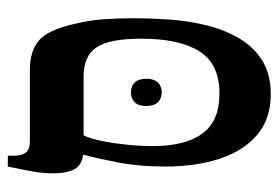

<svg xmlns="http://www.w3.org/2000/svg" viewBox="-128 -558 696 479"><g transform="rotate(-90 219.5 -319.0)"><path d="M223 9Q162 9 122 -25Q82 -59 62.5 -118.5Q43 -178 43 -255Q43 -320 53.5 -373.5Q64 -427 72 -456V-459Q45 -463 35.5 -482.5Q26 -502 26 -534Q26 -559 30.5 -584Q35 -609 43 -647H70V-633Q70 -612 78 -602Q86 -592 105 -592H284Q331 -592 357.5 -569.5Q384 -547 399 -480Q408 -443 410.5 -407.5Q413 -372 413 -333Q413 -293 410 -247Q407 -201 396.5 -156Q386 -111 365 -73.5Q344 -36 309.5 -13.5Q275 9 223 9ZM94 -286Q94 -205 125 -162Q156 -119 225 -119Q299 -119 330.5 -169Q362 -219 362 -314Q362 -393 340.5 -425.5Q319 -458 267 -458H121Q113 -443 107 -413.5Q101 -384 97.5 -349.5Q94 -315 94 -286ZM194 -302Q194 -321 203.5 -330.5Q213 -340 228 -340Q243 -340 252.5 -330.5Q262 -321 262 -302Q262 -282 252.5 -272.5Q243 -263 228 -263Q213 -263 203.5 -272.5Q194 -282 194 -302Z"/></g></svg>

Font: Noto Serif Hebrew ExtraCondensed
Style: Bold
Weight: 700
Width: 2
Designer: Monotype Design Team
Foundry: Monotype Imaging Inc.
Version: Version 2.004; ttfautohint (v1.8.4.7-5d5b)